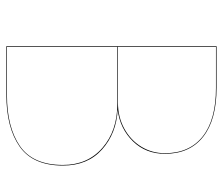

<svg xmlns="http://www.w3.org/2000/svg" viewBox="-70 -650 720 621"><g transform="rotate(90 290.5 -340.0)"><path d="M516 -183Q516 -86 454.5 -43Q393 0 287 0H130V-680H264Q368 -680 423 -636.5Q478 -593 478 -513Q478 -451 437.5 -409.5Q397 -368 336 -360Q412 -356 464 -309.5Q516 -263 516 -183ZM132 -678V-361H312Q359 -361 396.5 -381.5Q434 -402 455 -436.5Q476 -471 476 -513Q476 -592 422 -635Q368 -678 265 -678ZM514 -183Q514 -263 458.5 -311Q403 -359 317 -359H132V-2H288Q392 -2 453 -44Q514 -86 514 -183Z"/></g></svg>

Font: FiraGO Two
Style: Regular
Weight: 100
Designer: bBox Type
Foundry: bBox Type GmbH
Version: Version 1.001